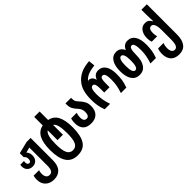

<svg xmlns="http://www.w3.org/2000/svg" viewBox="135 -1908 3285 3285"><g transform="rotate(-45 1777.5 -265.5)"><path d="M48 31Q48 -26 60 -57H190Q179 -20 179 22Q179 72 201 101Q223 130 263 130Q306 130 326.5 96.5Q347 63 347 -9V-449L250 -423Q291 -384 291 -319Q291 -252 255 -214.5Q219 -177 160 -177Q101 -177 63.5 -213.5Q26 -250 26 -312Q26 -333 31 -350H121Q116 -338 116 -320Q116 -291 127.5 -275Q139 -259 159 -259Q201 -259 201 -324Q201 -374 163 -399V-495L381 -549H479V-11Q479 114 421.5 177Q364 240 263 240Q166 240 107 183.5Q48 127 48 31Z M567 -168Q567 -343 619 -438.5Q671 -534 777 -554V-760H908V-554Q1017 -534 1067.5 -438Q1118 -342 1118 -167Q1118 34 1052.5 133.5Q987 233 844 233Q701 233 634 132.5Q567 32 567 -168ZM980 -167Q980 -283 962.5 -348Q945 -413 909 -435V-197H778V-434Q742 -412 724.5 -347.5Q707 -283 707 -167Q707 -21 739.5 46Q772 113 844 113Q917 113 948.5 47.5Q980 -18 980 -167Z M1191 -192Q1191 -251 1206 -296H1340Q1324 -246 1324 -193Q1324 -150 1341.5 -126.5Q1359 -103 1391 -103Q1455 -103 1455 -204Q1455 -242 1442.5 -271.5Q1430 -301 1403 -330Q1356 -380 1337 -420Q1318 -460 1318 -525V-545H1454V-525Q1454 -486 1463 -464.5Q1472 -443 1497 -416Q1550 -360 1574 -314.5Q1598 -269 1598 -204Q1598 -101 1544 -45.5Q1490 10 1391 10Q1290 10 1240.5 -43Q1191 -96 1191 -192Z M1673 -285Q1673 -392 1696.5 -477Q1720 -562 1779 -628Q1836 -691 1915.5 -726.5Q1995 -762 2115 -771L2127 -656Q2034 -646 1967 -619.5Q1900 -593 1857 -536V-533Q1866 -548 1882 -548Q1920 -548 1946.5 -521.5Q1973 -495 1983 -454H1985Q2000 -499 2032 -525Q2064 -551 2115 -551Q2201 -551 2247.5 -479.5Q2294 -408 2294 -285Q2294 -202 2284 -139Q2274 -76 2246 0H2114Q2138 -69 2150.5 -136.5Q2163 -204 2163 -279Q2163 -359 2148.5 -397Q2134 -435 2101 -435Q2072 -435 2060 -404.5Q2048 -374 2048 -305V-208H1919V-305Q1919 -373 1906.5 -404Q1894 -435 1866 -435Q1834 -435 1819 -396.5Q1804 -358 1804 -281Q1804 -141 1854 0H1722Q1695 -72 1684 -136.5Q1673 -201 1673 -285Z M2368 -275Q2368 -408 2417.5 -482.5Q2467 -557 2554 -557Q2650 -557 2692 -463H2695Q2737 -556 2825 -556Q2915 -556 2962.5 -483.5Q3010 -411 3010 -278Q3010 -195 2998.5 -131.5Q2987 -68 2962 0H2830Q2853 -71 2866 -137.5Q2879 -204 2879 -274Q2879 -362 2864.5 -404.5Q2850 -447 2820 -447Q2788 -447 2774.5 -406.5Q2761 -366 2761 -275Q2761 -137 2710 -63.5Q2659 10 2565 10Q2470 10 2419 -63.5Q2368 -137 2368 -275ZM2629 -275Q2629 -447 2565 -447Q2500 -447 2500 -274Q2500 -185 2516 -142.5Q2532 -100 2565 -100Q2597 -100 2613 -142Q2629 -184 2629 -275Z M3084 20Q3084 -37 3104 -90H3236Q3216 -41 3216 20Q3216 70 3236 100Q3256 130 3292 130Q3332 130 3351 88Q3370 46 3370 -48V-267Q3370 -360 3349 -403.5Q3328 -447 3293 -447Q3227 -447 3227 -338Q3227 -288 3240 -248H3109Q3093 -292 3093 -345Q3093 -439 3135.5 -497.5Q3178 -556 3250 -556Q3297 -556 3325 -535.5Q3353 -515 3370 -479H3375Q3370 -572 3370 -644V-760H3502V-31Q3502 101 3449 170.5Q3396 240 3292 240Q3189 240 3136.5 182.5Q3084 125 3084 20Z"/></g></svg>

Font: Noto Sans Georgian Bold Cond
Style: Regular
Weight: 700
Width: 3
Designer: Monotype Design team
Foundry: Monotype Imaging Inc.
Version: Version 1.000